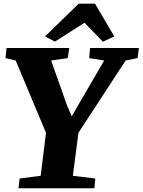

<svg xmlns="http://www.w3.org/2000/svg" viewBox="-20 -1003 760 1023"><path d="M78.6 0H482.9L487.8 -51.8L368.2 -66.4L397.9 -295.4L649.4 -680.7L712.9 -693.4L720.2 -747.1H460L455.1 -693.4L535.2 -680.7L389.2 -430.2L362.3 -383.3L336.4 -443.4L252.4 -680.7L340.8 -693.4L349.1 -747.1H15.1L9.3 -693.4L63.5 -680.7L225.1 -295.4L196.8 -66.4L84.5 -51.8ZM272.5 -781.2 430.2 -881.8 528.3 -780.8 588.9 -809.1 486.3 -983.4H399.4L220.2 -809.1Z"/></svg>

Font: Merriweather
Style: Heavy Italic
Weight: 900
Italic angle: -7.5°
Designer: Eben Sorkin
Foundry: Eben Sorkin
Version: Version 1.001